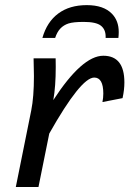

<svg xmlns="http://www.w3.org/2000/svg" viewBox="-20 -745 532 765"><path d="M133.3 0H43L104.5 -305.2Q115.2 -358.4 115.2 -441.9L113.8 -512.7H201.7Q202.1 -499 202.1 -478.5Q202.1 -400.4 192.4 -346.2Q307.1 -522.9 391.6 -522.9Q475.6 -522.9 475.6 -416.5Q475.6 -387.2 468.3 -354L388.2 -338.4Q391.6 -355.5 391.6 -372.1Q391.6 -436 355.5 -436Q302.2 -436 176.3 -212.9ZM451.7 -593.8H400.9V-599.6Q400.9 -627.9 381.8 -642.8Q362.8 -657.7 313.5 -657.7Q272 -657.7 252.7 -651.4Q233.4 -645 220.5 -631.3Q207.5 -617.7 199.7 -593.8H148.9Q167 -657.7 212.2 -691.2Q257.3 -724.6 325.7 -724.6Q393.1 -724.6 426.3 -689.9Q453.1 -662.1 453.1 -617.2Q453.1 -606 451.7 -593.8Z"/></svg>

Font: Cadman
Style: Italic
Weight: 400
Italic angle: -12°
Designer: Paul James MIller
Foundry: High-Logic / Made with FontCreator
Version: Version 2.114;March 28, 2021;FontCreator 13.0.0.2683 64-bit